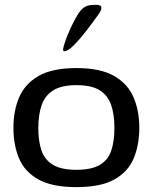

<svg xmlns="http://www.w3.org/2000/svg" viewBox="-20 -757 626 787"><path d="M293 10Q193 10 136.5 -22Q80 -54 57.5 -109Q35 -164 35 -233Q35 -303 58.5 -358Q82 -413 138 -445.5Q194 -478 293 -478Q392 -478 448 -445.5Q504 -413 527.5 -358Q551 -303 551 -233Q551 -164 528.5 -109Q506 -54 450 -22Q394 10 293 10ZM293 -61Q355 -61 389 -81Q423 -101 436 -139.5Q449 -178 449 -233Q449 -288 435.5 -327Q422 -366 388.5 -387Q355 -408 293 -408Q232 -408 198 -386.5Q164 -365 150.5 -325.5Q137 -286 137 -232Q137 -179 150 -140.5Q163 -102 197 -81.5Q231 -61 293 -61ZM243 -547Q236 -547 240.5 -565Q245 -583 255.5 -609.5Q266 -636 279 -661.5Q292 -687 301 -701Q314 -721 328.5 -729Q343 -737 366 -737H377Q411 -737 383 -697Q361 -666 334 -631Q307 -596 282.5 -571.5Q258 -547 243 -547Z"/></svg>

Font: Red Rose
Style: Regular
Weight: 400
Designer: Jaikishan Patel
Version: Version 2.000; ttfautohint (v1.8.3)